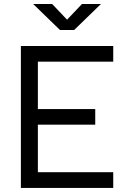

<svg xmlns="http://www.w3.org/2000/svg" viewBox="-20 -918 626 938"><path d="M82 0V-693.4H533.2V-616.7H165V-385.3H445.3V-309.1H165V-76.7H533.2V0ZM272.9 -771.5 142.1 -898.4H234.9L307.6 -821.8L380.4 -898.4H473.1L342.3 -771.5Z"/></svg>

Font: Cascadia Code PL SemiLight
Style: Regular
Weight: 350
Monospace: yes
Designer: Aaron Bell
Foundry: Saja Typeworks
Version: Version 2404.023; ttfautohint (v1.8.4)